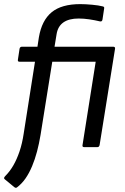

<svg xmlns="http://www.w3.org/2000/svg" viewBox="-30 -715 607 933"><path d="M224 -415 167 -59Q160 -17 150 21Q140 59 126 92.5Q112 126 94 152Q76 178 52 196Q49 198 46 197.5Q43 197 39 194L-7 156Q-11 153 -10 149Q-9 145 -4 140Q18 118 35 88.5Q52 59 65 20.5Q78 -18 85 -65L140 -415H65Q55 -415 57 -425L65 -478Q67 -488 77 -488H152L159 -534Q173 -616 221 -655.5Q269 -695 360 -695Q385 -695 417.5 -692Q450 -689 469 -684Q474 -683 475.5 -680.5Q477 -678 476 -673L468 -620Q466 -609 456 -611Q431 -617 404 -621Q377 -625 352 -625Q305 -625 278 -606Q251 -587 245 -549L235 -488H520Q525 -488 527.5 -485.5Q530 -483 529 -478L454 -10Q453 -6 450.5 -3Q448 0 443 0H379Q369 0 371 -10L435 -415Z"/></svg>

Font: Sofia Sans Hairline
Style: Italic
Weight: 1
Italic angle: -9°
Designer: Botio Nikoltchev, Ani Petrova
Foundry: lettersoup
Version: Version 4.102